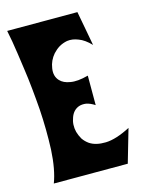

<svg xmlns="http://www.w3.org/2000/svg" viewBox="-109 -618 507 676"><g transform="rotate(-15 145.0 -280.0)"><path d="M262.7 -434.6Q240.2 -458 218.8 -465.8Q197.3 -474.6 177.7 -471.7Q162.1 -468.8 148.4 -460.9Q135.7 -453.1 125 -441.4Q106.4 -419.9 102.5 -392.6Q97.7 -364.3 114.3 -346.7Q127 -333 151.4 -329.1Q176.8 -324.2 216.8 -335Q216.8 -298.8 216.8 -227.5Q200.2 -238.3 185.5 -241.2Q170.9 -243.2 159.2 -239.3Q137.7 -231.4 128.9 -207Q119.1 -181.6 126 -154.3Q129.9 -140.6 137.7 -127Q146.5 -114.3 159.2 -105.5Q181.6 -90.8 217.8 -91.8Q254.9 -92.8 307.6 -120.1Q295.9 -80.1 272.5 1Q182.6 1 2.9 1Q20.5 -44.9 24.4 -117.2Q27.3 -188.5 22.5 -263.7Q19.5 -303.7 15.6 -341.8Q11.7 -380.9 6.8 -414.1Q-2 -478.5 -8.8 -519.5Q-16.6 -560.5 -16.6 -560.5Q68.4 -560.5 239.3 -560.5Q245.1 -529.3 251 -498Q256.8 -465.8 262.7 -434.6Z"/></g></svg>

Font: Urkiola
Style: Regular
Weight: 400
Designer: Eneko Palencia
Version: Version 1.0